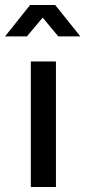

<svg xmlns="http://www.w3.org/2000/svg" viewBox="-72 -745 340 765"><path d="M50.8 -500H150.9V0H50.8ZM47.9 -725.1H147.9L248 -600.1H160.2L98.1 -674.8L35.2 -600.1H-51.8Z"/></svg>

Font: OSP-DIN
Style: DIN
Weight: 500
Width: 3
Version: Version 001.000